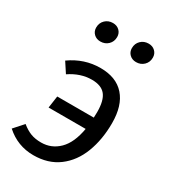

<svg xmlns="http://www.w3.org/2000/svg" viewBox="-190 -862 859 969"><g transform="rotate(30 239.5 -377.5)"><path d="M426 -327Q426 -231 396.5 -154Q367 -77 307.5 -32.5Q248 12 162 12Q70 12 1 -50L50 -105Q77 -83 103 -73Q129 -63 164 -63Q224 -63 267 -105.5Q310 -148 325 -235H109L119 -305H332Q333 -317 333 -338Q333 -405 308.5 -435.5Q284 -466 229 -466Q163 -466 101 -424L63 -482Q143 -539 237 -539Q329 -539 377.5 -484Q426 -429 426 -327ZM115 -705Q115 -732 133 -749.5Q151 -767 178 -767Q201 -767 216 -752.5Q231 -738 231 -716Q231 -689 213 -671.5Q195 -654 168 -654Q145 -654 130 -668.5Q115 -683 115 -705ZM323 -705Q323 -732 341 -749.5Q359 -767 386 -767Q409 -767 424 -752.5Q439 -738 439 -716Q439 -689 421 -671.5Q403 -654 376 -654Q353 -654 338 -668.5Q323 -683 323 -705Z"/></g></svg>

Font: Fira Sans
Style: Italic
Weight: 400
Italic angle: -8°
Designer: bBox Type GmbH & Carrois Corporate GbR & Edenspiekermann AG
Foundry: bBox Type GmbH & Carrois Corporate GbR & Edenspiekermann AG
Version: Version 4.301